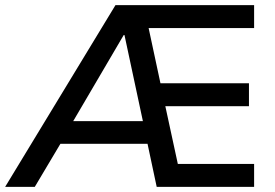

<svg xmlns="http://www.w3.org/2000/svg" viewBox="-40 -725 1068 745"><path d="M-20 0 408 -705H946V-616H499L529 -652L589 -372L544 -402H926V-313H562L595 -343L658 -52L612 -89H946V0H568L525 -202L562 -167H171L214 -200L95 0ZM440 -589 230 -231 218 -255H540L520 -229L443 -589Z"/></svg>

Font: NunitoSans_10ptSemiBold
Style: Regular
Weight: 600
Designer: Vernon Adams
Foundry: Vernon Adams
Version: Version 3.101;gftools[0.9.27]